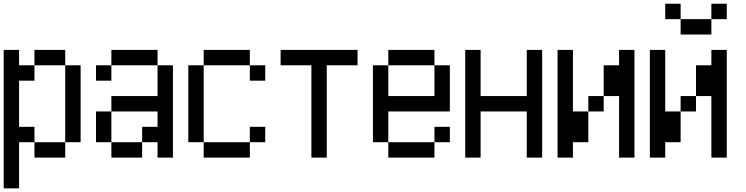

<svg xmlns="http://www.w3.org/2000/svg" viewBox="-20 -937 4040 1040"><path d="M0 83.3V-666.7H83.3V-583.3H166.7V-500H83.3V-250H166.7V-166.7H83.3V83.3ZM166.7 -166.7H333.3V-83.3H166.7ZM166.7 -583.3V-666.7H333.3V-583.3ZM333.3 -166.7V-583.3H416.7V-166.7Z M500 -166.7V-333.3H583.3V-166.7ZM500 -500V-583.3H583.3V-500ZM583.3 -166.7H750V-83.3H583.3ZM583.3 -333.3V-416.7H833.3V-583.3H916.7V-83.3H833.3V-166.7H750V-250H833.3V-333.3ZM583.3 -583.3V-666.7H833.3V-583.3Z M1000 -166.7V-583.3H1083.3V-166.7ZM1083.3 -166.7H1333.3V-83.3H1083.3ZM1083.3 -583.3V-666.7H1333.3V-583.3ZM1333.3 -166.7V-250H1416.7V-166.7ZM1333.3 -583.3H1416.7V-500H1333.3Z M1500 -583.3V-666.7H1916.7V-583.3H1750V-83.3H1666.7V-583.3Z M2000 -166.7V-583.3H2083.3V-416.7H2333.3V-583.3H2416.7V-333.3H2083.3V-166.7ZM2083.3 -166.7H2333.3V-83.3H2083.3ZM2083.3 -583.3V-666.7H2333.3V-583.3ZM2333.3 -166.7V-250H2416.7V-166.7Z M2500 -83.3V-666.7H2583.3V-416.7H2833.3V-666.7H2916.7V-83.3H2833.3V-333.3H2583.3V-83.3Z M3000 -83.3V-666.7H3083.3V-333.3H3166.7V-166.7H3083.3V-83.3ZM3166.7 -333.3V-416.7H3250V-333.3ZM3250 -416.7V-583.3H3333.3V-666.7H3416.7V-83.3H3333.3V-416.7Z M3500 -83.3V-666.7H3583.3V-333.3H3666.7V-166.7H3583.3V-83.3ZM3666.7 -333.3V-416.7H3750V-333.3ZM3666.7 -833.3H3833.3V-750H3666.7ZM3666.7 -916.7V-833.3H3583.3V-916.7ZM3833.3 -83.3V-416.7H3750V-583.3H3833.3V-666.7H3916.7V-83.3ZM3833.3 -833.3V-916.7H3916.7V-833.3Z"/></svg>

Font: GalmuriMono11 Regular
Style: Regular
Weight: 400
Designer: Lee Minseo (quiple)
Version: Version 2.399;hotconv 1.1.1;makeotfexe 2.6.0 DEVELOPMENT